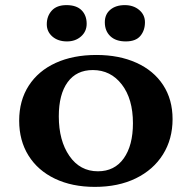

<svg xmlns="http://www.w3.org/2000/svg" viewBox="-20 -722 750 751"><path d="M55 -250Q55 -329 92.5 -387Q130 -445 198 -476Q266 -507 357 -507Q446 -507 513.5 -476.5Q581 -446 618 -389.5Q655 -333 655 -256Q655 -178 617.5 -118Q580 -58 511.5 -24.5Q443 9 351 9Q262 9 195 -23Q128 -55 91.5 -113.5Q55 -172 55 -250ZM500 -240Q500 -335 456.5 -391.5Q413 -448 343 -448Q279 -448 244.5 -400.5Q210 -353 210 -267Q210 -172 251.5 -112Q293 -52 363 -52Q428 -52 464 -102.5Q500 -153 500 -240ZM163 -627Q163 -659 182.5 -680.5Q202 -702 240 -702Q279 -702 299 -682Q319 -662 319 -629Q319 -599 297 -579.5Q275 -560 242 -560Q207 -560 185 -579Q163 -598 163 -627ZM390 -635Q390 -666 411.5 -684Q433 -702 468 -702Q502 -702 524.5 -683Q547 -664 547 -635Q547 -603 529 -581.5Q511 -560 472 -560Q433 -560 411.5 -580.5Q390 -601 390 -635Z"/></svg>

Font: Vollkorn SC
Style: Bold
Weight: 700
Designer: Friedrich Althausen
Foundry: Friedrich Althausen
Version: Version 4.015